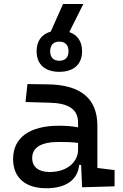

<svg xmlns="http://www.w3.org/2000/svg" viewBox="-20 -952 626 981"><path d="M399.4 4.9 565.4 0V-83L477.5 -93.8V-309.6C477.5 -446.3 395.5 -518.6 224.6 -521L120.1 -522.5L110.4 -430.7L234.4 -427.2C330.1 -424.8 378.9 -394 378.9 -325.2V-301.3C350.6 -307.1 318.4 -309.6 281.2 -309.6C131.8 -309.6 46.9 -249 46.9 -139.6C46.9 -44.4 108.9 9.8 216.8 9.8C313 9.8 377 -29.8 384.3 -109.4H394.5ZM283.2 -585C356.9 -585 399.4 -623.5 399.4 -690.4C399.4 -739.7 376 -773.9 334 -788.1L405.8 -931.6H302.2L239.3 -790.5C192.9 -777.3 167 -742.7 167 -690.4C167 -623.5 209.5 -585 283.2 -585ZM378.9 -221.7V-185.5C378.9 -130.9 330.1 -73.2 233.4 -73.2C176.8 -73.2 144.5 -99.1 144.5 -144.5C144.5 -198.7 190.9 -226.6 279.3 -226.6C313 -226.6 345.7 -226.6 378.9 -221.7ZM283.2 -641.6C252.9 -641.6 236.3 -659.2 236.3 -690.4C236.3 -721.2 252.9 -739.3 283.2 -739.3C313.5 -739.3 330.1 -721.2 330.1 -690.4C330.1 -659.2 313.5 -641.6 283.2 -641.6Z"/></svg>

Font: Cascadia Mono NF
Style: Regular
Weight: 400
Monospace: yes
Designer: Aaron Bell
Foundry: Saja Typeworks
Version: Version 2404.023